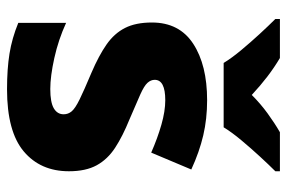

<svg xmlns="http://www.w3.org/2000/svg" viewBox="-155 -651 816 546"><g transform="rotate(90 253.0 -378.0)"><path d="M467 -166Q467 -85 410.5 -37.5Q354 10 234 10Q176 10 132.5 3Q89 -4 45 -22V-158Q93 -136 145 -124.5Q197 -113 233 -113Q271 -113 288 -123Q305 -133 305 -151Q305 -164 296.5 -174Q288 -184 262.5 -196.5Q237 -209 187 -230Q138 -251 106.5 -273Q75 -295 59.5 -325.5Q44 -356 44 -402Q44 -480 104.5 -519.5Q165 -559 265 -559Q318 -559 365 -548Q412 -537 462 -514L414 -400Q373 -418 334.5 -429Q296 -440 265 -440Q207 -440 207 -410Q207 -399 215.5 -389.5Q224 -380 248.5 -369Q273 -358 320 -338Q367 -319 400 -297.5Q433 -276 450 -245Q467 -214 467 -166ZM159 -606Q145 -629 122.5 -656Q100 -683 76.5 -708.5Q53 -734 34 -753V-766H145Q172 -750 197.5 -730.5Q223 -711 250 -686Q275 -711 302.5 -731Q330 -751 356 -766H467V-753Q449 -735 425.5 -709.5Q402 -684 379 -656.5Q356 -629 342 -606Z"/></g></svg>

Font: Noto Sans Tamil ExtraBold
Style: Regular
Weight: 800
Designer: Jelle Bosma - Monotype Design Team
Foundry: Monotype Imaging Inc.
Version: Version 2.004; ttfautohint (v1.8.4.7-5d5b)